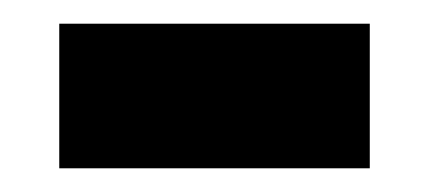

<svg xmlns="http://www.w3.org/2000/svg" viewBox="-20 -349 362 162"><path d="M30 -207V-329H292V-207Z"/></svg>

Font: Noto Sans Balinese
Style: Regular
Weight: 400
Designer: Aditya Bayu, David Williams
Foundry: David Williams
Version: Version 2.003